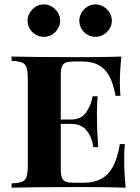

<svg xmlns="http://www.w3.org/2000/svg" viewBox="-20 -870 649 890"><path d="M34.2 0ZM258.8 -774.4Q258.8 -753.9 248.3 -736.8Q237.8 -719.7 220.5 -709.5Q203.1 -699.2 183.6 -699.2Q163.1 -699.2 145.8 -709.2Q128.4 -719.2 118.2 -736.6Q107.9 -753.9 107.9 -774.4Q107.9 -793.9 118.2 -811.3Q128.4 -828.6 145.8 -839.1Q163.1 -849.6 183.6 -849.6Q203.1 -849.6 220.5 -839.1Q237.8 -828.6 248.3 -811.3Q258.8 -793.9 258.8 -774.4ZM498.5 -774.4Q498.5 -753.9 488 -736.8Q477.5 -719.7 460 -709.5Q442.4 -699.2 422.9 -699.2Q402.3 -699.2 385 -709.2Q367.7 -719.2 357.7 -736.6Q347.7 -753.9 347.7 -774.4Q347.7 -793.9 357.9 -811.3Q368.2 -828.6 385.3 -839.1Q402.3 -849.6 422.9 -849.6Q442.4 -849.6 460 -839.1Q477.5 -828.6 488 -811.3Q498.5 -793.9 498.5 -774.4ZM562.5 0Q497.6 -2.9 343.8 -2.9Q137.7 -2.9 33.7 0V-20Q67.4 -21.5 82.5 -27.8Q97.7 -34.2 103.3 -51.3Q108.9 -68.4 108.9 -106V-502Q108.9 -539.6 103.3 -556.6Q97.7 -573.7 82.5 -580.1Q67.4 -586.4 33.7 -587.9V-607.9Q137.7 -605 343.8 -605Q483.9 -605 542.5 -607.9Q535.6 -541 535.6 -487.8Q535.6 -448.7 538.6 -425.8H515.6Q505.4 -484.4 485.4 -519.3Q465.3 -554.2 435.1 -569.6Q404.8 -585 361.8 -585H324.7Q298.8 -585 285.9 -580.3Q272.9 -575.7 267.3 -562Q261.7 -548.3 261.7 -520V-315.9H308.6Q355.5 -315.9 378.7 -348.4Q401.9 -380.9 409.7 -423.8H432.6Q429.2 -384.8 429.2 -346.2L429.7 -306.2Q429.7 -261.2 435.5 -188H412.6Q405.8 -235.4 381.1 -265.6Q356.4 -295.9 308.6 -295.9H261.7V-87.9Q261.7 -59.6 267.3 -45.9Q272.9 -32.2 285.9 -27.6Q298.8 -22.9 324.7 -22.9H367.7Q415 -22.9 448.2 -40.3Q481.4 -57.6 503.2 -96.9Q524.9 -136.2 535.6 -202.1H558.6Q555.7 -174.3 555.7 -129.9Q555.7 -72.3 562.5 0Z"/></svg>

Font: TypoPRO Playfair Display SC
Style: Bold
Weight: 700
Designer: Claus Eggers Sørensen
Foundry: Claus Eggers Sørensen
Version: Version 1.004;PS 001.004;hotconv 1.0.70;makeotf.lib2.5.58329